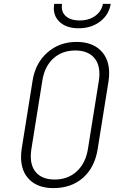

<svg xmlns="http://www.w3.org/2000/svg" viewBox="-20 -955 640 985"><path d="M88 -149Q88 -169 91 -190L147 -540Q161 -631 223 -685.5Q285 -740 373 -740Q451 -740 495.5 -697Q540 -654 540 -580Q540 -561 537 -540L481 -190Q466 -96 406 -43Q346 10 254 10Q176 10 132 -32.5Q88 -75 88 -149ZM431 -190 487 -540Q490 -558 490 -575Q490 -633 457.5 -664.5Q425 -696 366 -696Q298 -696 253 -654.5Q208 -613 197 -540L141 -190Q138 -171 138 -153Q138 -96 170 -65Q202 -34 261 -34Q328 -34 373.5 -75.5Q419 -117 431 -190ZM256 -914Q256 -921 258 -935H298Q297 -930 297 -920Q297 -888 321.5 -869Q346 -850 388 -850Q436 -850 468.5 -873.5Q501 -897 508 -935H548Q539 -879 493.5 -844.5Q448 -810 383 -810Q325 -810 290.5 -838.5Q256 -867 256 -914Z"/></svg>

Font: JetBrains Mono Extra Light
Style: Italic
Weight: 200
Italic angle: -9°
Monospace: yes
Designer: Philipp Nurullin, Konstantin Bulenkov
Foundry: JetBrains
Version: 2.002